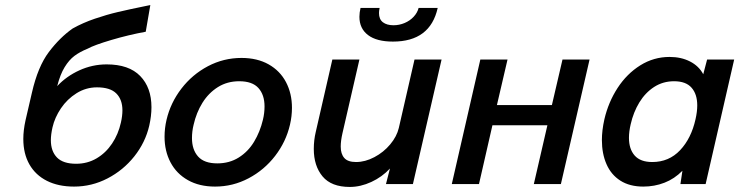

<svg xmlns="http://www.w3.org/2000/svg" viewBox="-20 -721 2915 752"><path d="M573.2 -301.3Q573.2 -266.6 564.5 -228.5Q549.3 -163.1 506.1 -108.6Q462.9 -54.2 401.1 -22.2Q339.4 9.8 270 9.8Q208.5 9.8 163.8 -12.7Q119.1 -35.2 95.2 -77.1Q71.3 -119.1 71.3 -176.8Q71.3 -210.9 80.1 -250.5L105 -357.9Q128.4 -460.4 171.4 -517.3Q214.4 -574.2 264.6 -609.4Q304.7 -631.8 351.3 -647.7Q397.9 -663.6 441.4 -673.8Q484.9 -684.1 549.8 -697.3L568.8 -701.2L550.8 -596.7Q483.9 -584.5 416.3 -564.5Q348.6 -544.4 323.2 -530.3Q293 -518.1 271.7 -502.2Q250.5 -486.3 233.2 -458Q215.8 -429.7 204.1 -383.8Q240.2 -422.4 291 -445.6Q341.8 -468.8 397.9 -468.8Q484.9 -468.8 529.1 -423.3Q573.2 -377.9 573.2 -301.3ZM459.5 -288.6Q459.5 -331.1 435.5 -355Q411.6 -378.9 359.9 -378.9Q316.9 -378.9 280 -356Q243.2 -333 218.8 -296.9Q194.3 -260.7 185.5 -221.7Q179.2 -193.4 179.2 -171.9Q179.2 -128.9 203.1 -104.2Q227.1 -79.6 278.3 -79.6Q322.3 -79.6 358.4 -100.8Q394.5 -122.1 418.9 -158.7Q443.4 -195.3 453.6 -241.2Q459.5 -267.1 459.5 -288.6Z M624.5 -185.5Q624.5 -218.8 632.3 -252Q647.9 -318.4 690.4 -373.8Q732.9 -429.2 794.4 -461.7Q856 -494.1 925.8 -494.1Q987.3 -494.1 1032 -469Q1076.7 -443.8 1100.1 -399.4Q1123.5 -355 1123.5 -298.8Q1123.5 -265.6 1115.7 -232.4Q1100.1 -165.5 1057.6 -110.4Q1015.1 -55.2 953.6 -22.7Q892.1 9.8 822.3 9.8Q760.7 9.8 716.1 -15.4Q671.4 -40.5 647.9 -85Q624.5 -129.4 624.5 -185.5ZM1009.8 -252Q1016.1 -277.8 1016.1 -304.2Q1016.1 -349.6 992.2 -376.2Q968.3 -402.8 917 -402.8Q870.1 -402.8 833.5 -379.9Q796.9 -356.9 772.9 -318.4Q749 -279.8 738.3 -232.4Q731.9 -206.5 731.9 -180.2Q731.9 -134.8 755.9 -107.9Q779.8 -81.1 831.1 -81.1Q878.4 -81.1 915 -104Q951.7 -127 975.1 -165.8Q998.5 -204.6 1009.8 -252Z M1387.7 -655.3Q1387.7 -671.4 1392.1 -689.9H1466.8Q1464.4 -677.7 1464.4 -669.9Q1464.4 -645.5 1479.7 -633.8Q1495.1 -622.1 1521 -622.1Q1543.9 -622.1 1564.7 -630.9Q1585.4 -639.6 1600.1 -655.3Q1614.7 -670.9 1619.6 -689.9H1694.3Q1665 -558.1 1519 -558.1Q1455.1 -558.1 1421.4 -583.7Q1387.7 -609.4 1387.7 -655.3ZM1209 -137.7Q1209 -171.9 1216.8 -204.6L1281.7 -487.8H1387.7L1321.3 -199.2Q1314.5 -169.4 1314.5 -147Q1314.5 -118.2 1328.4 -102.3Q1342.3 -86.4 1374.5 -86.4Q1410.2 -86.4 1446.3 -105.5Q1482.4 -124.5 1508.3 -155.5Q1534.2 -186.5 1542 -219.7L1603.5 -487.8H1709.5L1597.2 0H1491.7L1507.3 -61Q1476.6 -27.8 1434.3 -8.3Q1392.1 11.2 1350.1 11.2Q1277.8 11.2 1243.4 -30Q1209 -71.3 1209 -137.7Z M1749.5 0 1861.3 -487.8H1967.8L1926.3 -309.6H2141.6L2183.1 -487.8H2289.1L2176.8 0H2070.8L2124 -230.5H1908.7L1856 0Z M2855.5 -487.8 2743.7 0H2645L2652.8 -52.2Q2621.6 -20.5 2582.5 -5.4Q2543.5 9.8 2499.5 9.8Q2446.3 9.8 2409.9 -13.4Q2373.5 -36.6 2355.5 -77.9Q2337.4 -119.1 2337.4 -172.4Q2337.4 -210.4 2347.2 -253.9Q2362.8 -320.8 2398.9 -376.5Q2435.1 -432.1 2487.8 -465.1Q2540.5 -498 2602.5 -498Q2647.9 -498 2682.6 -480.2Q2717.3 -462.4 2734.4 -430.2L2749.5 -487.8ZM2710.9 -308.1Q2710.9 -352.1 2688.7 -377.4Q2666.5 -402.8 2620.1 -402.8Q2576.7 -402.8 2542 -380.4Q2507.3 -357.9 2484.1 -319.8Q2460.9 -281.7 2450.2 -234.4Q2443.4 -205.6 2443.4 -181.2Q2443.4 -137.2 2465.8 -111.8Q2488.3 -86.4 2534.7 -86.4Q2600.1 -86.4 2643.8 -132.8Q2687.5 -179.2 2704.1 -253.9Q2710.9 -283.7 2710.9 -308.1Z"/></svg>

Font: Acari Sans SemiBold
Style: Italic
Weight: 600
Italic angle: -13°
Designer: Alfredo Marco Pradil and Stefan Peev
Foundry: Hanken Design Co.
Version: Version 1.045;January 11, 2019;FontCreator 11.5.0.2425 64-bi